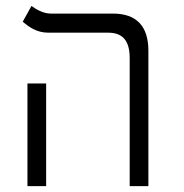

<svg xmlns="http://www.w3.org/2000/svg" viewBox="-20 -632 626 652"><path d="M420.4 0H483.9V-459.5C483.9 -542.5 444.3 -585.9 363.3 -585.9H152.3C126 -585.9 101.6 -601.1 86.9 -611.8L57.1 -558.1C77.6 -541.5 103 -521 144.5 -521H347.7C396.5 -521 420.4 -493.7 420.4 -435.1ZM73.2 0H136.7V-348.6H73.2Z"/></svg>

Font: Cascadia Code PL Light
Style: Regular
Weight: 300
Monospace: yes
Designer: Aaron Bell
Foundry: Saja Typeworks
Version: Version 2404.023